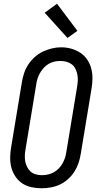

<svg xmlns="http://www.w3.org/2000/svg" viewBox="-20 -999 540 1027"><path d="M202 8Q174 8 147 2Q120 -4 98.5 -18.5Q77 -33 62 -55.5Q47 -78 40.5 -104Q34 -130 34.5 -158Q35 -186 40 -214L97 -559Q101 -584 109 -608Q117 -632 131.5 -654Q146 -676 166 -694Q186 -712 209.5 -723Q233 -734 257.5 -740Q282 -746 307 -746Q335 -746 361.5 -738.5Q388 -731 410 -716.5Q432 -702 447 -679.5Q462 -657 468.5 -631Q475 -605 474.5 -577Q474 -549 469 -521L412 -176Q408 -151 400 -127Q392 -103 378 -81Q364 -59 344 -41Q324 -23 300.5 -12Q277 -1 252 3.5Q227 8 202 8ZM204 -62Q220 -62 236 -65.5Q252 -69 267 -77Q282 -85 294 -97.5Q306 -110 314.5 -125Q323 -140 328 -155.5Q333 -171 335 -187L392 -532Q395 -549 396 -566Q397 -583 394 -599Q391 -615 384 -630Q377 -645 364.5 -654.5Q352 -664 336 -668.5Q320 -673 303 -673Q287 -673 271 -669.5Q255 -666 240.5 -657.5Q226 -649 214.5 -636.5Q203 -624 194.5 -609.5Q186 -595 181 -579.5Q176 -564 174 -548L117 -203Q114 -186 113 -169Q112 -152 115 -136Q118 -120 125 -106Q132 -92 143.5 -81.5Q155 -71 171 -66.5Q187 -62 204 -62ZM341 -796 219 -931 285 -979 394 -834Z"/></svg>

Font: Iosevka Gothic
Style: Italic
Weight: 400
Italic angle: -9°
Monospace: yes
Designer: Belleve Invis
Foundry: Belleve Invis
Version: Version 15.5.1; ttfautohint (v1.8.4)